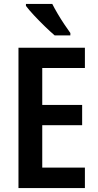

<svg xmlns="http://www.w3.org/2000/svg" viewBox="-20 -957 498 977"><path d="M412 0H74V-714H412V-611H195V-423H398V-320H195V-104H412ZM246 -937Q257 -915 273.5 -887Q290 -859 307.5 -833Q325 -807 338 -789V-777H258Q238 -794 209 -822Q180 -850 153 -879Q126 -908 112 -927V-937Z"/></svg>

Font: Noto Sans Lao Looped Condensed SemiBold
Style: Regular
Weight: 600
Width: 3
Designer: Mark Frömberg, Ben Mitchell
Foundry: The Fontpad Ltd
Version: Version 1.002; ttfautohint (v1.8.4.7-5d5b)